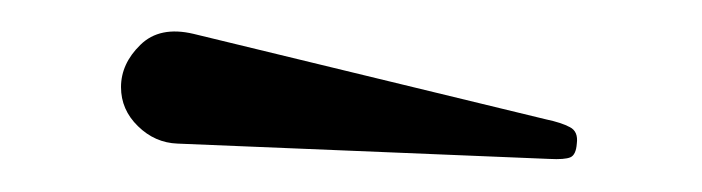

<svg xmlns="http://www.w3.org/2000/svg" viewBox="-20 -809 435 119"><path d="M90 -720Q76 -720.5 65.5 -730.8Q55 -741 55 -755Q55 -769.5 67 -781.2Q79 -793 100 -788L318.5 -735Q328 -733 333.2 -730.2Q338.5 -727.5 337.5 -720Q337 -713 333.5 -711.5Q330 -710 320.5 -710.5Z"/></svg>

Font: Besley* Narrow
Style: Regular
Weight: 400
Width: 4
Designer: Owen Earl
Foundry: indestructible type*
Version: Version 3.000; ttfautohint (v1.8.3)